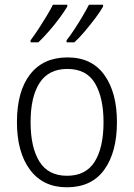

<svg xmlns="http://www.w3.org/2000/svg" viewBox="-20 -786 569 816"><path d="M477 -267Q477 -139 423 -64.5Q369 10 264 10Q163 10 107.5 -64.5Q52 -139 52 -267Q52 -398 108 -470Q164 -542 267 -542Q370 -542 423.5 -467.5Q477 -393 477 -267ZM110 -267Q110 -160 147.5 -99.5Q185 -39 265 -39Q345 -39 382.5 -99Q420 -159 420 -267Q420 -370 384 -431.5Q348 -493 266 -493Q187 -493 148.5 -434Q110 -375 110 -267ZM418 -758Q407 -738 386 -710Q365 -682 341 -653.5Q317 -625 296 -606H263V-615Q279 -635 297 -662.5Q315 -690 331.5 -718Q348 -746 358 -766H418ZM266 -758Q254 -738 233.5 -710Q213 -682 188.5 -654Q164 -626 143 -606H110V-615Q126 -636 144 -663.5Q162 -691 178.5 -718.5Q195 -746 205 -766H266Z"/></svg>

Font: Noto Sans Myanmar SemiCondensed Light
Style: Regular
Weight: 300
Width: 4
Designer: Monotype Design Team
Foundry: Monotype Imaging Inc.
Version: Version 2.107; ttfautohint (v1.8.4.7-5d5b)